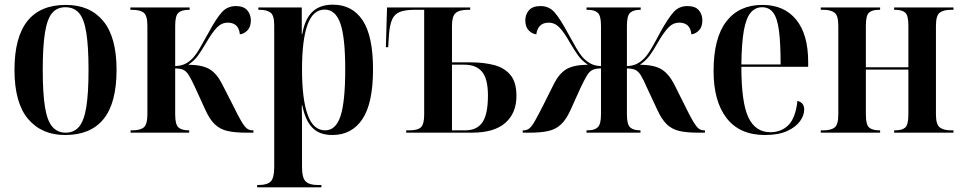

<svg xmlns="http://www.w3.org/2000/svg" viewBox="-20 -568 4119 822"><path d="M259 10Q158 10 100 -59Q42 -128 42 -269Q42 -547 262 -547Q365 -547 422 -478Q479 -409 479 -269Q479 -127 423.5 -58.5Q368 10 259 10ZM261 0Q297 0 318.5 -25.5Q340 -51 349.5 -110Q359 -169 359 -269Q359 -369 349.5 -428Q340 -487 318.5 -512Q297 -537 260 -537Q224 -537 203 -512Q182 -487 172.5 -428Q163 -369 163 -269Q163 -169 172.5 -110Q182 -51 204 -25.5Q226 0 261 0Z M539 0V-10H546Q581 -10 596 -23Q611 -36 611 -78V-458Q611 -501 595.5 -513.5Q580 -526 544 -526H538V-536H792V-526H789Q758 -526 744 -513.5Q730 -501 730 -458V-285Q755 -286 772.5 -294.5Q790 -303 805 -319Q820 -335 836.5 -363.5Q853 -392 875 -432Q907 -491 930.5 -516.5Q954 -542 990 -542Q1023 -542 1038.5 -524Q1054 -506 1054 -481Q1054 -453 1039.5 -438Q1025 -423 1007 -421Q1002 -471 955 -471Q929 -471 909 -450.5Q889 -430 864 -387Q844 -353 828 -330.5Q812 -308 786 -291Q848 -290 878.5 -271Q909 -252 931 -208L977 -118Q999 -73 1012.5 -50Q1026 -27 1036.5 -18.5Q1047 -10 1061 -10H1065V0H1033Q987 0 955 -7Q923 -14 900.5 -35Q878 -56 859 -98L817 -190Q800 -227 789 -245Q778 -263 765 -269Q752 -275 730 -275V-78Q730 -35 744 -22.5Q758 -10 788 -10H790V0Z M1081 234V224H1088Q1123 224 1138.5 209.5Q1154 195 1154 148V-460Q1154 -503 1137.5 -514.5Q1121 -526 1093 -526H1086V-536H1272V-422H1274Q1285 -486 1317 -517Q1349 -548 1405 -548Q1488 -548 1532.5 -481Q1577 -414 1577 -271Q1577 -126 1531.5 -58Q1486 10 1403 10Q1347 10 1317 -21.5Q1287 -53 1274 -117H1272Q1273 -83 1273 -49.5Q1273 -16 1273 18V147Q1273 194 1289 209Q1305 224 1339 224H1356V234ZM1372 -10Q1418 -10 1438 -71.5Q1458 -133 1458 -271Q1458 -409 1437 -468Q1416 -527 1370 -527Q1320 -527 1296.5 -462Q1273 -397 1273 -271Q1273 -144 1297 -77Q1321 -10 1372 -10Z M1719 0V-10H1732Q1769 -10 1782.5 -23.5Q1796 -37 1796 -77V-526H1754Q1715 -526 1692 -517Q1669 -508 1658.5 -484Q1648 -460 1645 -416L1642 -366H1632L1637 -536H1993V-526H1983Q1946 -526 1930.5 -512Q1915 -498 1915 -458V-301H1996Q2049 -301 2093.5 -290Q2138 -279 2164.5 -248Q2191 -217 2191 -157Q2191 -84 2143.5 -42Q2096 0 2000 0ZM1972 -10Q2022 -10 2045.5 -44.5Q2069 -79 2069 -159Q2069 -231 2043.5 -261Q2018 -291 1969 -291H1915V-10Z M2218 0V-10H2222Q2236 -10 2246.5 -18.5Q2257 -27 2270 -50Q2283 -73 2306 -118L2351 -208Q2373 -252 2403.5 -271Q2434 -290 2497 -291Q2471 -308 2455 -330.5Q2439 -353 2419 -387Q2395 -430 2375 -450.5Q2355 -471 2329 -471Q2283 -471 2276 -421Q2258 -423 2243.5 -438Q2229 -453 2229 -481Q2229 -506 2244.5 -524Q2260 -542 2294 -542Q2330 -542 2353 -516.5Q2376 -491 2408 -432Q2430 -392 2446.5 -363.5Q2463 -335 2478 -319Q2494 -303 2511 -294.5Q2528 -286 2553 -285V-458Q2553 -501 2539 -513.5Q2525 -526 2496 -526H2491V-536H2723V-526H2720Q2692 -526 2678 -513.5Q2664 -501 2664 -458V-285Q2689 -286 2706 -294.5Q2723 -303 2739 -319Q2754 -335 2770.5 -363.5Q2787 -392 2808 -432Q2841 -491 2864 -516.5Q2887 -542 2923 -542Q2957 -542 2972 -524Q2987 -506 2987 -481Q2987 -453 2972.5 -438Q2958 -423 2940 -421Q2935 -471 2888 -471Q2862 -471 2842 -450.5Q2822 -430 2797 -387Q2778 -353 2761.5 -330.5Q2745 -308 2720 -291Q2782 -290 2812.5 -271Q2843 -252 2866 -208L2911 -118Q2933 -73 2946.5 -50Q2960 -27 2970 -18.5Q2980 -10 2994 -10H2998V0H2968Q2921 0 2889.5 -7Q2858 -14 2835.5 -35Q2813 -56 2794 -98L2751 -190Q2735 -227 2724 -245Q2713 -263 2699.5 -269Q2686 -275 2664 -275V-78Q2664 -35 2678 -22.5Q2692 -10 2720 -10H2722V0H2491V-10H2497Q2525 -10 2539 -23Q2553 -36 2553 -78V-275Q2531 -275 2517.5 -269Q2504 -263 2493 -245Q2482 -227 2465 -191L2423 -98Q2404 -56 2381.5 -35Q2359 -14 2327 -7Q2295 0 2249 0Z M3255 10Q3147 10 3091 -62Q3035 -134 3035 -264Q3035 -405 3089.5 -476Q3144 -547 3244 -547Q3337 -547 3388.5 -484Q3440 -421 3440 -303V-282H3154Q3154 -129 3184 -65.5Q3214 -2 3278 -2Q3325 -2 3355.5 -32.5Q3386 -63 3394 -136Q3423 -129 3423 -99Q3423 -74 3405 -49Q3387 -24 3350 -7Q3313 10 3255 10ZM3322 -292Q3322 -383 3315 -436.5Q3308 -490 3290.5 -513.5Q3273 -537 3243 -537Q3213 -537 3193.5 -513.5Q3174 -490 3164.5 -436.5Q3155 -383 3154 -292Z M3494 0V-10H3506Q3537 -10 3553 -22Q3569 -34 3569 -78V-458Q3569 -502 3552.5 -514Q3536 -526 3506 -526H3494V-536H3748V-526H3743Q3714 -526 3700.5 -514Q3687 -502 3687 -458V-280H3869V-458Q3869 -502 3855.5 -514Q3842 -526 3813 -526H3808V-536H4062V-526H4050Q4020 -526 4003.5 -514Q3987 -502 3987 -458V-78Q3987 -35 4003.5 -22.5Q4020 -10 4051 -10H4062V0H3808V-10H3813Q3842 -10 3855.5 -22Q3869 -34 3869 -78V-270H3687V-78Q3687 -34 3701 -22Q3715 -10 3744 -10H3748V0Z"/></svg>

Font: Noto Serif Display Condensed SemiBold
Style: Regular
Weight: 600
Width: 3
Designer: Monotype Design Team
Foundry: Monotype Imaging Inc.
Version: Version 2.009